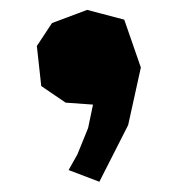

<svg xmlns="http://www.w3.org/2000/svg" viewBox="-20 -801 366 384"><path d="M53.7 -709 62.5 -628.9 111.3 -595.7 166 -591.8 156.2 -544.9 134.8 -492.2 117.2 -460.9 178.7 -437.5 236.3 -550.8 261.7 -666 228.5 -761.7 154.3 -781.2 84 -754.9Z"/></svg>

Font: MaokenAssortedSans-TC
Style: Regular
Weight: 500
Version: Version 0.83